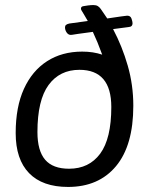

<svg xmlns="http://www.w3.org/2000/svg" viewBox="-20 -733 609 759"><path d="M349 -713Q360 -713 366.5 -709Q373 -705 378 -698L404 -660Q442 -666 458.5 -668Q475 -670 478.5 -670.5Q482 -671 483 -671Q496 -671 500 -659Q504 -647 504 -641Q504 -627 488 -626L427 -618Q463 -550 485 -473.5Q507 -397 507 -315Q507 -158 438.5 -76Q370 6 249 6Q148 6 95 -48.5Q42 -103 42 -207Q42 -310 74.5 -381.5Q107 -453 166 -491Q225 -529 305 -529Q327 -529 346.5 -526Q366 -523 384 -517Q375 -542 365.5 -565Q356 -588 347 -607Q306 -602 288 -599Q270 -596 265.5 -595.5Q261 -595 260 -595Q250 -595 243.5 -604.5Q237 -614 237 -625Q237 -631 241 -634.5Q245 -638 254 -640L327 -650Q316 -669 313 -674Q310 -679 304 -689Q300 -694 300 -699Q300 -708 312 -709Q316 -710 328 -711.5Q340 -713 349 -713ZM294 -457Q216 -457 172 -397Q128 -337 128 -211Q128 -137 158.5 -101.5Q189 -66 253 -66Q332 -66 376 -125.5Q420 -185 420 -310Q420 -457 294 -457Z"/></svg>

Font: Asap VF Beta
Style: Italic
Weight: 400
Italic angle: -6°
Designer: Pablo Cosgaya
Foundry: Pablo Cosgaya
Version: Version 1.007